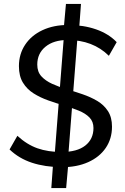

<svg xmlns="http://www.w3.org/2000/svg" viewBox="-20 -848 640 984"><path d="M297 9Q210 8 143.5 -14Q77 -36 29 -82L69 -152Q118 -107 172 -88Q226 -69 296 -69Q375 -69 417 -102Q459 -135 459 -192Q459 -225 438.5 -246Q418 -267 383.5 -281Q349 -295 308.5 -307Q268 -319 227 -333.5Q186 -348 152 -369.5Q118 -391 97.5 -424.5Q77 -458 77 -509Q77 -571 109 -619Q141 -667 198 -693.5Q255 -720 328 -720Q408 -720 472.5 -697.5Q537 -675 578 -632L538 -562Q456 -643 326 -643Q255 -643 213 -608.5Q171 -574 171 -517Q171 -480 192 -457Q213 -434 247 -418.5Q281 -403 321.5 -391Q362 -379 403 -365Q444 -351 478 -331Q512 -311 533 -279Q554 -247 554 -199Q554 -137 522 -90Q490 -43 432 -17Q374 9 297 9ZM243 116 252 -8 260 -52 308 -669 307 -706 318 -828H395L386 -706L378 -669L330 -52V-8L319 116Z"/></svg>

Font: Muli Medium
Style: Italic
Weight: 500
Italic angle: -4.541°
Designer: Vernon Adams
Foundry: Vernon Adams
Version: Version 2.100; ttfautohint (v1.8.1.43-b0c9)